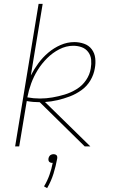

<svg xmlns="http://www.w3.org/2000/svg" viewBox="-20 -755 616 990"><path d="M58 0H79L118 -234Q150 -228 185 -228L417 0H446L212 -229Q244 -231 276.5 -238.5Q309 -246 340.5 -258Q372 -270 400.5 -290.5Q429 -311 446.5 -341Q464 -371 469 -403Q474 -429 471 -455Q468 -481 453 -501Q438 -521 413.5 -529.5Q389 -538 363 -538Q327 -538 292.5 -523Q258 -508 229 -483.5Q200 -459 178 -429Q156 -399 139 -366L200 -735H179ZM186 -247Q153 -247 121 -253Q128 -290 141 -325.5Q154 -361 174.5 -394Q195 -427 223 -455Q251 -483 286 -501Q321 -519 358 -519Q381 -519 401.5 -511.5Q422 -504 435 -486.5Q448 -469 450 -447Q452 -425 448 -402Q443 -370 423.5 -341.5Q404 -313 374.5 -295Q345 -277 313.5 -267.5Q282 -258 250 -252.5Q218 -247 186 -247ZM223 215Q244 179 256 140Q268 101 275 62Q276 56 274.5 50.5Q273 45 267.5 42.5Q262 40 256 40Q250 40 244 42.5Q238 45 234.5 50.5Q231 56 230 62Q229 68 230.5 73.5Q232 79 237.5 82Q243 85 249 85Q250 85 252 84Q246 116 235 147Q224 178 207 206Z"/></svg>

Font: Iosevka Sparkle Thin
Style: Italic
Weight: 100
Italic angle: -9°
Designer: Belleve Invis
Foundry: Belleve Invis
Version: Version 4.5.0; ttfautohint (v1.8.3)